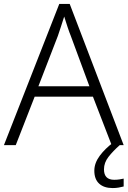

<svg xmlns="http://www.w3.org/2000/svg" viewBox="-20 -737 648 975"><path d="M547 0 452 -246H156L60 0H0L281 -717H334L608 0ZM339 -556Q333 -570 323 -600Q313 -630 306 -653Q298 -626 289 -600Q280 -574 274 -555L175 -299H434ZM508 123Q508 176 560 176Q575 176 587 174Q599 172 608 170V210Q596 213 582.5 215.5Q569 218 552 218Q508 218 483.5 195.5Q459 173 459 130Q459 91 486.5 54Q514 17 555 -13L588 0Q554 30 531 59.5Q508 89 508 123Z"/></svg>

Font: Noto Sans Lao Looped Light
Style: Regular
Weight: 300
Designer: Mark Frömberg, Ben Mitchell
Foundry: The Fontpad Ltd
Version: Version 1.002; ttfautohint (v1.8.4.7-5d5b)